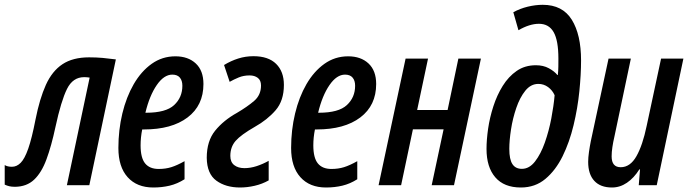

<svg xmlns="http://www.w3.org/2000/svg" viewBox="-67 -790 2935 819"><path d="M-2.9 6.8Q-17.6 6.8 -27.3 4.4Q-37.1 2 -46.9 -2.4V-85.9Q-35.2 -78.6 -16.1 -78.6Q4.4 -78.6 21.2 -95.5Q38.1 -112.3 53.5 -156Q68.8 -199.7 84.5 -280.3Q102.1 -369.1 128.7 -428Q155.3 -486.8 199.5 -516.1Q243.7 -545.4 313 -545.4Q344.7 -545.4 370.6 -543Q396.5 -540.5 427.2 -536.6L314 0H218.3L315.4 -459Q303.7 -460.9 292 -460.9Q243.7 -460.9 218.8 -410.6Q193.8 -360.4 169.4 -247.6Q152.3 -167.5 131.3 -110.6Q110.4 -53.7 78.6 -23.7Q46.9 6.3 -2.9 6.8Z M586.9 9.8Q517.1 9.8 477.5 -34.2Q438 -78.1 438 -158.7Q438 -235.4 454.8 -305.7Q471.7 -376 503.4 -430.9Q535.2 -485.8 580.1 -517.8Q625 -549.8 681.2 -549.8Q735.4 -549.8 768.1 -519.3Q800.8 -488.8 800.8 -431.6Q800.8 -340.3 733.2 -289.1Q665.5 -237.8 546.9 -237.8H539.6Q532.7 -203.6 532.7 -169.9Q532.7 -116.7 552 -93Q571.3 -69.3 609.9 -69.3Q639.2 -69.3 663.6 -76.9Q688 -84.5 720.2 -102.5V-25.4Q689.5 -5.9 656.5 2Q623.5 9.8 586.9 9.8ZM553.2 -309.1H556.6Q640.6 -309.1 675.8 -341.8Q710.9 -374.5 710.9 -424.3Q710.9 -446.3 700.2 -459Q689.5 -471.7 668 -471.7Q632.3 -471.7 601.6 -427Q570.8 -382.3 553.2 -309.1Z M957 9.8Q896 9.8 856 -19.3Q815.9 -48.3 814.9 -116.7Q814.9 -188.5 850.8 -232.7Q886.7 -276.9 943.8 -308.6Q987.8 -334.5 1017.1 -359.6Q1046.4 -384.8 1046.4 -425.3Q1046.4 -447.3 1032.7 -457.8Q1019 -468.3 997.6 -468.3Q972.2 -468.3 951.4 -459.7Q930.7 -451.2 912.6 -440.9L888.7 -512.7Q918.5 -530.8 949.5 -540.5Q980.5 -550.3 1014.2 -550.3Q1077.6 -550.3 1110.8 -517.6Q1144 -484.9 1144 -427.7Q1144 -360.4 1108.6 -319.6Q1073.2 -278.8 1020 -249Q960.4 -214.8 938 -189Q915.5 -163.1 915.5 -125Q915.5 -98.6 932.1 -85.7Q948.7 -72.8 975.6 -72.8Q1001.5 -72.8 1028.1 -81.5Q1054.7 -90.3 1079.1 -104V-20.5Q1051.3 -4.9 1019.5 2.4Q987.8 9.8 957 9.8Z M1323.7 9.8Q1253.9 9.8 1214.4 -34.2Q1174.8 -78.1 1174.8 -158.7Q1174.8 -235.4 1191.7 -305.7Q1208.5 -376 1240.2 -430.9Q1272 -485.8 1316.9 -517.8Q1361.8 -549.8 1418 -549.8Q1472.2 -549.8 1504.9 -519.3Q1537.6 -488.8 1537.6 -431.6Q1537.6 -340.3 1470 -289.1Q1402.3 -237.8 1283.7 -237.8H1276.4Q1269.5 -203.6 1269.5 -169.9Q1269.5 -116.7 1288.8 -93Q1308.1 -69.3 1346.7 -69.3Q1376 -69.3 1400.4 -76.9Q1424.8 -84.5 1457 -102.5V-25.4Q1426.3 -5.9 1393.3 2Q1360.4 9.8 1323.7 9.8ZM1290 -309.1H1293.5Q1377.4 -309.1 1412.6 -341.8Q1447.8 -374.5 1447.8 -424.3Q1447.8 -446.3 1437 -459Q1426.3 -471.7 1404.8 -471.7Q1369.1 -471.7 1338.4 -427Q1307.6 -382.3 1290 -309.1Z M1547.9 0 1663.1 -540H1758.8L1712.4 -320.8H1842.3L1888.2 -540H1984.4L1869.6 0H1774.4L1825.2 -238.3H1694.3L1644 0Z M2154.8 9.8Q2083 9.8 2045.7 -33.7Q2008.3 -77.1 2008.3 -154.8Q2008.3 -193.4 2015.1 -241Q2022 -288.6 2037.4 -336.2Q2052.7 -383.8 2077.4 -423.6Q2102.1 -463.4 2137 -487.5Q2171.9 -511.7 2218.8 -511.7Q2250.5 -511.7 2273.9 -499Q2297.4 -486.3 2310.5 -470.2H2312.5Q2314.5 -487.8 2314.7 -506.3Q2314.9 -524.9 2314.9 -540.5Q2314.9 -617.2 2294.7 -652.8Q2274.4 -688.5 2231.9 -688.5Q2191.9 -688.5 2144.5 -661.1L2122.6 -737.8Q2150.9 -753.4 2184.1 -761.5Q2217.3 -769.5 2248 -769.5Q2332.5 -769.5 2372.1 -705.8Q2411.6 -642.1 2411.6 -532.2Q2411.6 -472.7 2404.3 -400.4Q2397 -328.1 2379.6 -255.9Q2362.3 -183.6 2332.8 -123.5Q2303.2 -63.5 2259.5 -26.9Q2215.8 9.8 2154.8 9.8ZM2159.2 -69.8Q2190.9 -69.8 2215.3 -101.3Q2239.7 -132.8 2257.1 -181.9Q2274.4 -231 2284.7 -284.9Q2294.9 -338.9 2298.8 -383.8Q2289.6 -404.8 2271 -418.5Q2252.4 -432.1 2229.5 -432.1Q2197.3 -432.1 2173.8 -403.1Q2150.4 -374 2135.3 -329.6Q2120.1 -285.2 2112.8 -238Q2105.5 -190.9 2105.5 -154.8Q2105.5 -110.4 2118.7 -90.1Q2131.8 -69.8 2159.2 -69.8Z M2543.5 9.8Q2494.1 9.8 2468 -18.6Q2441.9 -46.9 2441.9 -99.6Q2441.9 -117.7 2445.3 -141.6Q2448.7 -165.5 2453.1 -187.5L2528.8 -540H2624L2553.7 -206.5Q2548.3 -183.6 2545.2 -162.4Q2542 -141.1 2542 -123Q2542 -76.7 2580.6 -76.7Q2621.1 -76.7 2647.7 -123.5Q2674.3 -170.4 2691.4 -252.9L2752.9 -540H2848.1L2734.4 0H2657.7L2663.1 -67.4H2660.2Q2637.2 -30.8 2607.4 -10.5Q2577.6 9.8 2543.5 9.8Z"/></svg>

Font: Open Sans Condensed SemiBold
Style: Italic
Weight: 600
Width: 3
Italic angle: -12°
Designer: Monotype Design Team
Foundry: Monotype Imaging Inc.
Version: Version 3.000; ttfautohint (v1.8.4)